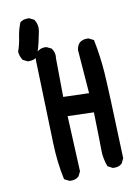

<svg xmlns="http://www.w3.org/2000/svg" viewBox="-90 -847 680 933"><g transform="rotate(-10 250.0 -381.0)"><path d="M169.9 -634.8Q177.7 -634.8 179.7 -633.8L202.1 -623Q215.8 -604.5 215.8 -584Q215.8 -579.1 214.8 -573.2L216.8 -381.8L343.8 -377.9L327.1 -593.8Q329.1 -613.3 341.8 -627.9Q356.4 -640.6 377.9 -640.6Q380.9 -640.6 386.7 -640.6L412.1 -627.9Q428.7 -544.9 434.6 -463.9Q440.4 -382.8 452.1 -38.1L440.4 -13.7Q430.7 -4.9 421.4 -2.4Q412.1 0 406.2 0Q400.4 0 394.5 0L370.1 -12.7Q354.5 -53.7 354.5 -95.2Q354.5 -136.7 350.6 -282.2L221.7 -286.1L234.4 -11.7L222.7 11.7Q212.9 20.5 203.6 22.9Q194.3 25.4 188.5 25.4Q182.6 25.4 176.8 25.4L151.4 12.7Q132.8 -72.3 129.9 -168.9L117.2 -580.1Q117.2 -603.5 131.8 -620.1Q148.4 -634.8 169.9 -634.8ZM111.3 -787.1Q114.3 -787.1 120.1 -787.1L143.6 -775.4Q152.3 -761.7 154.8 -751Q157.2 -740.2 157.2 -732.9Q157.2 -725.6 156.2 -718.8Q143.6 -654.3 136.7 -632.8Q129.9 -611.3 123 -595.7L122.1 -593.8Q107.4 -582 85.9 -582Q83 -582 77.1 -582L53.7 -593.8Q44.9 -608.4 42.5 -617.7Q40 -627 39.1 -635.7Q50.8 -668 55.7 -703.1Q60.5 -738.3 74.2 -773.4L75.2 -775.4Q89.8 -787.1 111.3 -787.1Z"/></g></svg>

Font: JasonHandwriting2
Style: SemiBold
Weight: 600
Version: Version 1.04.7